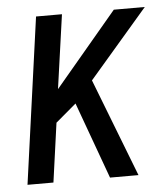

<svg xmlns="http://www.w3.org/2000/svg" viewBox="-44 -566 524 605"><g transform="rotate(-5 218.0 -263.0)"><path d="M19 0 92 -526H174L141 -292L338 -526H436L250 -310L370 0H280L192 -242L127 -187L101 0Z"/></g></svg>

Font: Archivo Narrow
Style: Italic
Weight: 400
Italic angle: -8°
Designer: Hector Gatti
Foundry: Omnibus-Type
Version: Version 3.002